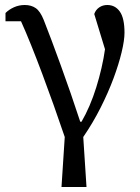

<svg xmlns="http://www.w3.org/2000/svg" viewBox="-20 -548 558 768"><path d="M239 0Q217 -65 194 -129.5Q171 -194 148.5 -254Q126 -314 104.5 -367.5Q83 -421 64 -463H2V-496Q16 -510 36 -519Q56 -528 79 -528Q105 -528 123 -515.5Q141 -503 155 -468Q169 -433 186.5 -386Q204 -339 223.5 -285.5Q243 -232 263 -174Q283 -116 301 -61H306Q323 -90 338 -125Q353 -160 365 -198.5Q377 -237 386 -276Q395 -315 400 -351L357 -492Q363 -509 377 -518.5Q391 -528 409 -528Q441 -528 459.5 -501.5Q478 -475 478 -417Q478 -387 466.5 -339Q455 -291 434 -234.5Q413 -178 382.5 -117.5Q352 -57 313 0L326 200H226Z"/></svg>

Font: IBM Plex Serif
Style: Regular
Weight: 400
Designer: Mike Abbink, Paul van der Laan, Pieter van Rosmalen
Foundry: Bold Monday
Version: Version 3.001